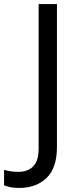

<svg xmlns="http://www.w3.org/2000/svg" viewBox="-98 -734 391 944"><path d="M-4 190Q-28 190 -46 186.5Q-64 183 -78 177V101Q-62 106 -44 108.5Q-26 111 -6 111Q19 111 41.5 101Q64 91 78 66.5Q92 42 92 -4V-714H182V-11Q182 92 131 141Q80 190 -4 190Z"/></svg>

Font: Noto Sans
Style: Regular
Weight: 400
Designer: Monotype Design Team
Foundry: Monotype Imaging Inc.
Version: Version 1.902